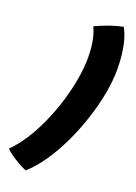

<svg xmlns="http://www.w3.org/2000/svg" viewBox="-296 -872 852 1204"><g transform="rotate(20 130.0 -270.0)"><path d="M166.5 -536.5Q166.5 -574 162.8 -609.5Q159 -645 151 -677Q143 -709 130 -735Q173.5 -756 219.5 -772.2Q265.5 -788.5 310.5 -797.5Q328.5 -766 340.5 -724Q352.5 -682 358.2 -633.2Q364 -584.5 364 -532Q364 -455.5 347.5 -367.5Q331 -279.5 301.2 -189.2Q271.5 -99 231.2 -14.2Q191 70.5 142.5 141Q94 211.5 40.5 259Q27 254 5.5 242.8Q-16 231.5 -38.8 217.2Q-61.5 203 -79.5 189.2Q-97.5 175.5 -104.5 165.5Q-59 121.5 -18 57.8Q23 -6 56.8 -81.2Q90.5 -156.5 115 -236.2Q139.5 -316 153 -393Q166.5 -470 166.5 -536.5Z"/></g></svg>

Font: Grandstander Thin Black
Style: Italic
Weight: 900
Italic angle: -15°
Version: Version 1.200